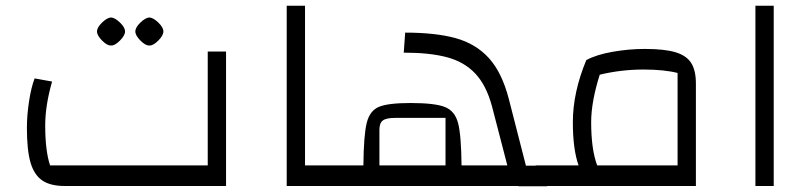

<svg xmlns="http://www.w3.org/2000/svg" viewBox="-20 -650 2830 671"><path d="M74 -203Q74 -247 81.5 -296Q89 -345 101 -376L162 -365Q138 -281 138 -212Q138 -123 155 -72H706V-470H770V0H206Q156 0 127.5 -19.5Q99 -39 86.5 -82.5Q74 -126 74 -203ZM319 -540Q319 -554 336.5 -571Q354 -588 368 -589Q382 -588 399.5 -571Q417 -554 417 -540Q417 -526 399 -508Q381 -490 368 -491Q355 -490 337 -508Q319 -526 319 -540ZM453 -540Q453 -554 470.5 -571Q488 -588 502 -589Q516 -588 533.5 -571Q551 -554 551 -540Q551 -526 533 -508Q515 -490 502 -491Q489 -490 471 -508Q453 -526 453 -540Z M982 -630H1046V-72H1172V0H982Z M1892 -71V1H1792V0H1132V-72H1250Q1251 -177 1261.5 -220Q1272 -263 1304 -276.5Q1336 -290 1415 -290Q1500 -290 1535 -276Q1570 -262 1581 -219.5Q1592 -177 1593 -72H1753L1699 -280Q1679 -353 1640.5 -393.5Q1602 -434 1542 -450Q1482 -466 1391 -466L1396 -536Q1503 -536 1573 -516.5Q1643 -497 1688.5 -447Q1734 -397 1758 -305L1818 -71ZM1306 -72H1537V-238H1361Q1330 -238 1318 -229Q1306 -220 1306 -197Z M2412 -358V0H1852V-72H2002Q1982 -128 1982 -223Q1982 -327 2029 -440Q2064 -459 2121 -469Q2178 -479 2233 -479Q2302 -479 2340.5 -467.5Q2379 -456 2395.5 -430Q2412 -404 2412 -358ZM2348 -395Q2301 -407 2229 -407Q2151 -407 2076 -389Q2046 -294 2046 -223Q2046 -128 2067 -72H2348Z M2620 -630H2684V0H2620Z"/></svg>

Font: Changa Light
Style: Regular
Weight: 300
Designer: Eduardo Rodriguez Tunni
Foundry: Eduardo Rodriguez Tunni
Version: Version 2.002; ttfautohint (v1.5) -l 8 -r 50 -G 110 -x 14 -H